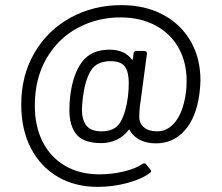

<svg xmlns="http://www.w3.org/2000/svg" viewBox="-20 -637 867 750"><path d="M63 -229Q63 -342 114.5 -430.5Q166 -519 255.5 -568Q345 -617 454 -617Q546 -617 616 -580Q686 -543 724.5 -476.5Q763 -410 763 -323Q763 -303 759 -271Q747 -179 702 -128Q657 -77 589 -77Q554 -77 527.5 -90Q501 -103 487 -128Q486 -133 482 -129Q463 -104 435.5 -91Q408 -78 376 -78Q307 -78 279 -111.5Q251 -145 251 -208Q251 -233 254 -260Q264 -346 300 -394.5Q336 -443 408 -443Q465 -443 494 -406Q496 -403 497 -403Q498 -403 499 -407L502 -429Q504 -438 512 -438H544Q549 -438 552 -434.5Q555 -431 554 -427L526 -218Q524 -198 524 -181Q524 -154 543 -139Q562 -124 594 -124Q636 -124 665.5 -162Q695 -200 705 -268Q709 -289 709 -321Q709 -395 677 -451Q645 -507 586.5 -538Q528 -569 450 -569Q361 -569 284.5 -528.5Q208 -488 162 -409.5Q116 -331 116 -224Q116 -144 146.5 -83.5Q177 -23 234 10.5Q291 44 369 44Q418 44 465 32.5Q512 21 537 3Q541 1 544 1Q548 1 551 5L567 25Q570 28 570 32Q570 36 565 39Q533 63 476.5 78Q420 93 362 93Q273 93 205.5 53.5Q138 14 100.5 -58.5Q63 -131 63 -229ZM300 -209Q300 -169 317.5 -146.5Q335 -124 377 -124Q430 -124 451 -161Q472 -198 480 -261Q483 -288 483 -313Q483 -355 468 -376.5Q453 -398 412 -398Q358 -398 335.5 -362Q313 -326 304 -259Q300 -225 300 -209Z"/></svg>

Font: Barlow GEO
Style: Regular
Weight: 400
Designer: Jeremy Tribby
Foundry: Tribby Type
Version: Version 1.408